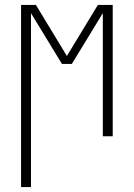

<svg xmlns="http://www.w3.org/2000/svg" viewBox="-20 -550 540 775"><path d="M65 205V-530H125L250 -324L375 -530H435V0H395V-497L270 -292H230L105 -497V205Z"/></svg>

Font: Iosevka Slab Extralight
Style: Regular
Weight: 200
Monospace: yes
Designer: Belleve Invis
Foundry: Belleve Invis
Version: Version 11.1.1; ttfautohint (v1.8.3)